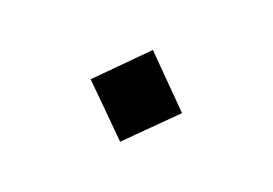

<svg xmlns="http://www.w3.org/2000/svg" viewBox="-50 -530 686 482"><g transform="rotate(20 293.0 -289.5)"><path d="M415 -287.6 293.5 -167 170.4 -289.1 292 -411.6Z"/></g></svg>

Font: XB Zar
Style: Bold
Weight: 700
Designer: Behnam
Foundry: Irmug
Version: Version 8.005 2009